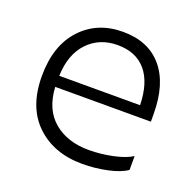

<svg xmlns="http://www.w3.org/2000/svg" viewBox="-102 -649 782 766"><g transform="rotate(20 288.5 -265.5)"><path d="M508 -32Q479 -12 427 -1Q375 10 322 10Q201 10 126 -61.5Q51 -133 51 -265Q51 -394 119 -467.5Q187 -541 296 -541Q404 -541 463 -471.5Q522 -402 522 -273V-242H116Q121 -148 178.5 -99.5Q236 -51 327 -51Q378 -51 429.5 -62Q481 -73 508 -91ZM294 -484Q217 -484 168 -432.5Q119 -381 116 -289H459Q457 -384 414.5 -434Q372 -484 294 -484Z"/></g></svg>

Font: Roundo
Style: Regular
Weight: 400
Designer: Namrata Goyal (Gurmukhi), Shiva Nallaperumal (Latin)
Foundry: Indian Type Foundry
Version: Version 1.000;PS 1.0;hotconv 1.0.88;makeotf.lib2.5.647800